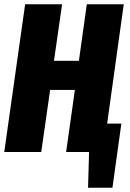

<svg xmlns="http://www.w3.org/2000/svg" viewBox="-21 -715 612 903"><path d="M561 -694.8 482.9 -133.8H549.8L507.8 168H393.1L397.9 0H290L331.1 -292H214.8L172.9 0H-1L97.2 -694.8H271L232.9 -429.2H350.1L387.2 -694.8Z"/></svg>

Font: Fira Sans Compressed ExtraBold
Style: Italic
Weight: 800
Width: 3
Italic angle: -8°
Designer: Carrois Corporate & Edenspiekermann AG
Foundry: Carrois Corporate GbR & Edenspiekermann AG
Version: Version 4.203;PS 004.203;hotconv 1.0.88;makeotf.lib2.5.64775